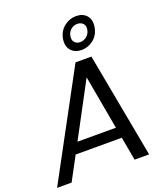

<svg xmlns="http://www.w3.org/2000/svg" viewBox="-187 -1077 1031 1192"><g transform="rotate(-20 328.0 -481.0)"><path d="M466 -155H161L78 0H-18L356 -693H461L590 0H494ZM494 -858Q499 -884 485 -899Q471 -914 447 -914Q424 -914 405.5 -899Q387 -884 382 -858Q377 -832 390.5 -816.5Q404 -801 427 -801Q451 -801 470 -816.5Q489 -832 494 -858ZM333 -857Q342 -906 377.5 -934Q413 -962 456 -962Q501 -962 525.5 -934Q550 -906 542 -857Q533 -808 498 -780Q463 -752 419 -752Q376 -752 350.5 -780Q325 -808 333 -857ZM389 -582 199 -226H453Z"/></g></svg>

Font: SVN-Poppins
Style: Italic
Weight: 400
Italic angle: -10°
Designer: Ninad Kale (Devanagari), Jonny Pinhorn (Latin)
Foundry: Indian Type Foundry
Version: Version 3.002 2017; ttfautohint (v1.8.3)